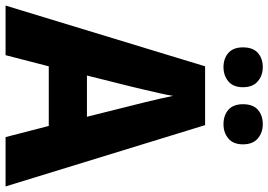

<svg xmlns="http://www.w3.org/2000/svg" viewBox="-157 -806 963 689"><g transform="rotate(90 324.5 -461.5)"><path d="M472 0 432 -155H218L178 0H0L218 -716H429L649 0ZM360 -448Q355 -468 348 -496Q341 -524 334.5 -552.5Q328 -581 324 -601Q321 -581 314.5 -552.5Q308 -524 301.5 -496Q295 -468 290 -448L251 -292H399ZM150 -852Q150 -888 170 -905.5Q190 -923 221 -923Q251 -923 272 -905Q293 -887 293 -852Q293 -817 272 -799.5Q251 -782 221 -782Q190 -782 170 -799.5Q150 -817 150 -852ZM354 -852Q354 -888 374 -905.5Q394 -923 426 -923Q456 -923 477 -905Q498 -887 498 -852Q498 -817 477 -799.5Q456 -782 426 -782Q394 -782 374 -799.5Q354 -817 354 -852Z"/></g></svg>

Font: Noto Sans Devanagari SemiCondensed ExtraBold
Style: Regular
Weight: 800
Width: 4
Designer: Jelle Bosma - Monotype Design Team
Foundry: Monotype Imaging Inc.
Version: Version 2.004; ttfautohint (v1.8.4.7-5d5b)